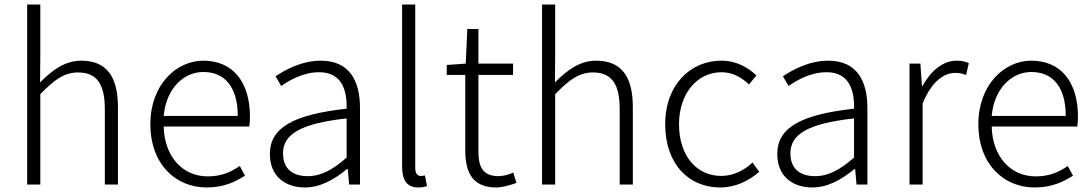

<svg xmlns="http://www.w3.org/2000/svg" viewBox="-20 -815 4823 848"><path d="M100 0H158V-399C220 -463 264 -495 325 -495C408 -495 443 -443 443 -333V0H501V-341C501 -478 450 -547 339 -547C266 -547 211 -505 157 -451L158 -568V-795H100Z M893 13C969 13 1019 -12 1062 -39L1039 -82C999 -54 955 -36 898 -36C783 -36 706 -127 703 -256H1081C1083 -270 1084 -285 1084 -299C1084 -455 1007 -547 878 -547C758 -547 644 -440 644 -266C644 -91 755 13 893 13ZM703 -303C714 -425 792 -497 878 -497C972 -497 1030 -432 1030 -303Z M1327 13C1396 13 1459 -24 1512 -68H1516L1522 0H1570V-338C1570 -456 1525 -547 1397 -547C1311 -547 1237 -505 1197 -478L1222 -435C1260 -462 1320 -496 1390 -496C1491 -496 1513 -414 1511 -335C1277 -309 1172 -252 1172 -135C1172 -35 1241 13 1327 13ZM1339 -37C1279 -37 1230 -64 1230 -138C1230 -219 1301 -269 1511 -292V-119C1449 -65 1398 -37 1339 -37Z M1827 13C1846 13 1856 10 1866 7L1857 -40C1846 -38 1842 -38 1838 -38C1824 -38 1814 -49 1814 -73V-795H1756V-79C1756 -17 1779 13 1827 13Z M2172 13C2196 13 2230 4 2261 -7L2247 -53C2229 -44 2202 -37 2182 -37C2111 -37 2093 -80 2093 -147V-484H2246V-534H2093V-687H2044L2037 -534L1953 -528V-484H2035V-151C2035 -53 2067 13 2172 13Z M2374 0H2432V-399C2494 -463 2538 -495 2599 -495C2682 -495 2717 -443 2717 -333V0H2775V-341C2775 -478 2724 -547 2613 -547C2540 -547 2485 -505 2431 -451L2432 -568V-795H2374Z M3161 13C3228 13 3287 -16 3333 -56L3304 -97C3268 -64 3220 -38 3166 -38C3054 -38 2979 -130 2979 -266C2979 -403 3060 -496 3167 -496C3216 -496 3255 -473 3288 -442L3321 -482C3285 -515 3236 -547 3165 -547C3033 -547 2918 -444 2918 -266C2918 -89 3023 13 3161 13Z M3568 13C3637 13 3700 -24 3753 -68H3757L3763 0H3811V-338C3811 -456 3766 -547 3638 -547C3552 -547 3478 -505 3438 -478L3463 -435C3501 -462 3561 -496 3631 -496C3732 -496 3754 -414 3752 -335C3518 -309 3413 -252 3413 -135C3413 -35 3482 13 3568 13ZM3580 -37C3520 -37 3471 -64 3471 -138C3471 -219 3542 -269 3752 -292V-119C3690 -65 3639 -37 3580 -37Z M3997 0H4055V-358C4095 -457 4151 -493 4198 -493C4219 -493 4230 -490 4247 -484L4259 -536C4242 -544 4226 -547 4205 -547C4143 -547 4091 -501 4054 -435H4052L4045 -534H3997Z M4550 13C4626 13 4676 -12 4719 -39L4696 -82C4656 -54 4612 -36 4555 -36C4440 -36 4363 -127 4360 -256H4738C4740 -270 4741 -285 4741 -299C4741 -455 4664 -547 4535 -547C4415 -547 4301 -440 4301 -266C4301 -91 4412 13 4550 13ZM4360 -303C4371 -425 4449 -497 4535 -497C4629 -497 4687 -432 4687 -303Z"/></svg>

Font: Noto Sans SC Light
Style: Regular
Weight: 300
Designer: Ryoko NISHIZUKA 西塚涼子 (kana, bopomofo & ideographs); Paul D. Hunt (Latin, Greek & Cyrillic); Sandoll Communications 산돌커뮤니
Foundry: Adobe
Version: Version 2.004;hotconv 1.0.118;makeotfexe 2.5.65603